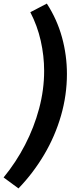

<svg xmlns="http://www.w3.org/2000/svg" viewBox="-58 -906 393 1070"><path d="M-38 83Q31 -1 81.5 -98.5Q132 -196 160 -301Q188 -406 188 -511Q188 -595 169 -679Q150 -763 111 -838L203 -886Q260 -798 287.5 -698Q315 -598 315 -494Q315 -376 282 -261.5Q249 -147 188 -44Q127 59 45 144Z"/></svg>

Font: Bitter
Style: Bold Italic
Weight: 700
Italic angle: -9°
Designer: Sol Matas, and Bitter project Authors
Foundry: Sol Matas
Version: Version 2.001